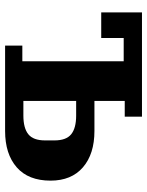

<svg xmlns="http://www.w3.org/2000/svg" viewBox="66 -630 564 735"><g transform="rotate(90 347.5 -262.0)"><path d="M154 -66H214V-454H125V-368H27V-524H426V-458H366V-342H481Q569 -342 620 -298Q671 -254 671 -174Q671 -89 620 -44.5Q569 0 481 0H154ZM422 -70Q470 -70 493.5 -89Q517 -108 517 -153V-189Q517 -234 493.5 -253Q470 -272 422 -272H366V-70Z"/></g></svg>

Font: IBM Plex Serif
Style: Bold
Weight: 700
Designer: Mike Abbink, Paul van der Laan, Pieter van Rosmalen
Foundry: Bold Monday
Version: Version 2.008